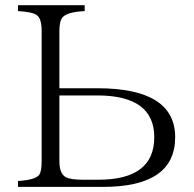

<svg xmlns="http://www.w3.org/2000/svg" viewBox="-20 -735 753 745"><path d="M49.8 -714.8H308.6V-691.9Q243.7 -689 223.6 -668.9Q210.4 -654.3 210.4 -614.7V-392.6H357.4Q659.7 -392.6 659.7 -202.6Q659.7 -9.8 379.4 -9.8H49.8V-32.7Q119.6 -37.1 132.8 -57.6Q141.6 -71.3 141.6 -109.9V-614.7Q141.6 -662.1 123.5 -675.8Q106.4 -689 49.8 -691.9ZM210.4 -364.7V-109.9Q210.4 -60.5 236.3 -46.9Q255.9 -37.6 301.3 -37.6H361.3Q578.6 -37.6 578.6 -202.6Q578.6 -364.7 357.4 -364.7Z"/></svg>

Font: I.MingCP
Style: Regular
Weight: 400
Designer: I.Font Project
Version: Version 8.000; Sep 06, 2022